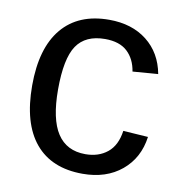

<svg xmlns="http://www.w3.org/2000/svg" viewBox="-67 -600 634 673"><g transform="rotate(10 250.0 -264.0)"><path d="M270 9.8Q159.2 9.8 100.8 -60.3Q42.5 -130.4 42.5 -264.6Q42.5 -397.9 101.1 -468Q159.7 -538.1 269 -538.1Q350.1 -538.1 403.6 -496.1Q457 -454.1 470.7 -380.4L380.4 -373.5Q373.5 -417.5 345.7 -443.4Q317.9 -469.2 266.6 -469.2Q196.8 -469.2 165.5 -422.9Q134.3 -376.5 134.3 -266.6Q134.3 -161.1 167.5 -110.4Q200.7 -59.6 267.6 -59.6Q314.5 -59.6 345.9 -85Q377.4 -110.4 384.8 -163.1L473.6 -157.2Q463.4 -81.1 408.7 -35.6Q354 9.8 270 9.8Z"/></g></svg>

Font: Arimo
Style: Regular
Weight: 400
Designer: Steve Matteson
Foundry: Monotype Imaging Inc.
Version: Version 1.33